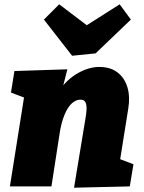

<svg xmlns="http://www.w3.org/2000/svg" viewBox="-20 -866 667 892"><path d="M324 6 377 -315Q381 -337 382 -357Q383 -377 377.5 -390Q372 -403 353 -403Q338 -403 323 -393Q308 -383 295.5 -363.5Q283 -344 273 -314.5Q263 -285 257 -246L219 0H26L106 -504L175 -381L31 -436L47 -536L293 -544L256 -399L194 -288Q209 -379 249.5 -438Q290 -497 341.5 -526Q393 -555 441 -555Q493 -555 526 -529.5Q559 -504 572 -460.5Q585 -417 576 -362L534 -99L450 -160L600 -103L583 0ZM536 -846 588 -775 424 -618 315 -607 184 -775 255 -846 446 -701 311 -703Z"/></svg>

Font: Bitter Thin Black
Style: Italic
Weight: 900
Italic angle: -9°
Version: Version 3.020